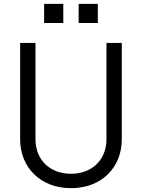

<svg xmlns="http://www.w3.org/2000/svg" viewBox="-20 -969 740 1001"><path d="M310 -849V-949H210V-849ZM490 -849V-949H390V-849ZM350 12C510 12 615 -96 615 -243V-745H535V-243C535 -135 459 -63 350 -63C241 -63 165 -135 165 -243V-745H85V-243C85 -96 191 12 350 12Z"/></svg>

Font: Plus Jakarta Sans
Style: Regular
Weight: 400
Designer: Gumpita Rahayu
Foundry: Tokotype
Version: Version 2.071;gftools[0.9.30]